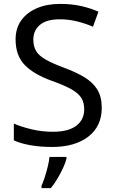

<svg xmlns="http://www.w3.org/2000/svg" viewBox="-20 -744 589 985"><path d="M502 -191Q502 -96 433 -43Q364 10 247 10Q187 10 136 1Q85 -8 51 -24V-110Q87 -94 140.5 -81Q194 -68 251 -68Q331 -68 371.5 -99Q412 -130 412 -183Q412 -218 397 -242Q382 -266 345.5 -286.5Q309 -307 244 -330Q153 -363 106.5 -411Q60 -459 60 -542Q60 -599 89 -639.5Q118 -680 169.5 -702Q221 -724 288 -724Q347 -724 396 -713Q445 -702 485 -684L457 -607Q420 -623 376.5 -634Q333 -645 286 -645Q219 -645 185 -616.5Q151 -588 151 -541Q151 -505 166 -481Q181 -457 215 -438Q249 -419 307 -397Q370 -374 413.5 -347.5Q457 -321 479.5 -284Q502 -247 502 -191ZM321 70Q317 88 304.5 115.5Q292 143 275.5 171Q259 199 241 221H193V209Q201 192 209.5 165.5Q218 139 225 110.5Q232 82 234 61H321Z"/></svg>

Font: Noto Sans Nushu
Style: Regular
Weight: 400
Designer: Lisa Huang
Foundry: Lisa Huang
Version: Version 1.003; ttfautohint (v1.8.4.7-5d5b)